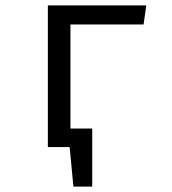

<svg xmlns="http://www.w3.org/2000/svg" viewBox="-20 -547 640 714"><path d="M242 -456V-69H323V147H253L239 0H158V-527H524L514 -456Z"/></svg>

Font: Fira Mono
Style: Regular
Weight: 400
Designer: Carrois Corporate & Edenspiekermann AG
Foundry: Carrois Corporate GbR & Edenspiekermann AG
Version: Version 3.206